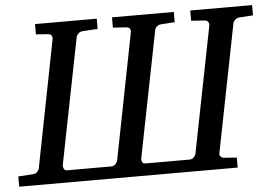

<svg xmlns="http://www.w3.org/2000/svg" viewBox="-70 -736 1133 802"><g transform="rotate(-5 496.5 -335.5)"><path d="M1014.2 -627.9 955.1 -624Q944.3 -622.6 937.7 -615.7Q931.2 -608.9 930.2 -603L824.2 -66.9Q822.3 -61 826.4 -54.2Q830.6 -47.4 840.8 -45.9L895 -42V0H-21V-43L42 -46.9Q52.7 -47.9 59.1 -54.9Q65.4 -62 66.9 -67.9L171.9 -603Q173.3 -608.9 169.9 -615.7Q166.5 -622.6 155.8 -624L104 -627.9V-670.9H362.8V-627.9L298.8 -624Q288.6 -623.5 281.5 -616.2Q274.4 -608.9 272.9 -603L168 -73.2Q167.5 -66.4 170.9 -58.6Q174.3 -50.8 185.1 -50.8H370.1Q380.4 -50.8 387.5 -58.6Q394.5 -66.4 396 -73.2L500 -603Q501.5 -608.9 498 -615.7Q494.6 -622.6 483.9 -624L426.8 -627.9V-670.9H686V-627.9L627 -624Q616.2 -622.6 609.6 -615.7Q603 -608.9 602.1 -603L497.1 -73.2Q495.6 -66.4 499 -58.6Q502.4 -50.8 513.2 -50.8H698.2Q708.5 -50.8 715.6 -58.1Q722.7 -65.4 724.1 -71.8L829.1 -603Q830.1 -608.9 826.4 -615.7Q822.8 -622.6 812 -624L754.9 -627.9V-670.9H1014.2Z"/></g></svg>

Font: Charis
Style: Italic
Weight: 400
Italic angle: -11°
Designer: Walt Agee, Miriam Martin, Annie Olsen, Victor Gaultney, Lorna Priest, Alan Ward, Bob Hallissy, Martin Hosken, Sharon Cor
Foundry: SIL Global
Version: Version 7.000